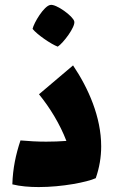

<svg xmlns="http://www.w3.org/2000/svg" viewBox="-20 -755 460 778"><path d="M214 -566C236 -580 286 -646 281 -668C277 -689 207 -740 184 -735C158 -731 117 -662 112 -638C130 -615 187 -576 214 -566ZM276 -490 138 -373C182 -319 223 -252 249 -184C223 -182 195 -181 167 -181C131 -181 96 -183 63 -186C44 -129 32 -73 30 -8C62 0 99 3 137 3C232 3 333 -17 368 -33C383 -76 390 -119 390 -162C390 -281 338 -398 276 -490Z"/></svg>

Font: FilmFarsi_V5 Display
Style: Regular
Weight: 400
Designer: Borna Izadpanah
Foundry: Borna Izadpanah
Version: Version 1.000;PS 001.000;hotconv 1.0.88;makeotf.lib2.5.64775